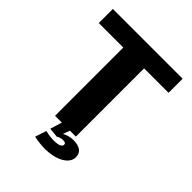

<svg xmlns="http://www.w3.org/2000/svg" viewBox="-235 -805 1113 1113"><g transform="rotate(45 321.0 -249.0)"><path d="M235 0H405.5V-559.5H606V-675H34V-559.5H235ZM330 177.5Q359.5 177.5 388.2 171.5Q417 165.5 440 153.5Q463 141.5 476.8 124Q490.5 106.5 490.5 84Q490.5 53.5 469.2 38.8Q448 24 413 24Q386 24 364.2 31.8Q342.5 39.5 331.5 50.5L328.5 78.5Q335 73.5 345.8 70Q356.5 66.5 367 66.5Q379 66.5 385 69.8Q391 73 391 81.5Q391 93 376 100Q361 107 330.5 107Q310.5 107 292.5 104Q274.5 101 261.5 98L239 167.5Q261 172 284.8 174.8Q308.5 177.5 330 177.5ZM328.5 78.5 357 0H290.5L268.5 72.5Z"/></g></svg>

Font: Anybody Thin
Style: Bold
Weight: 700
Version: Version 1.113;gftools[0.9.25]